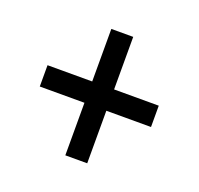

<svg xmlns="http://www.w3.org/2000/svg" viewBox="-86 -667 639 618"><g transform="rotate(20 234.0 -357.5)"><path d="M196 -141V-321H43V-394H196V-574H271V-394H424V-321H271V-141Z"/></g></svg>

Font: Noto Serif Armenian Condensed ExtraBold
Style: Regular
Weight: 800
Width: 3
Designer: Monotype Design Team
Foundry: Monotype Imaging Inc.
Version: Version 2.008; ttfautohint (v1.8.4.7-5d5b)